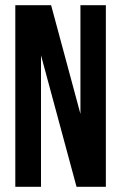

<svg xmlns="http://www.w3.org/2000/svg" viewBox="-20 -720 467 740"><path d="M138 -507V0H39V-700H177L290 -281V-700H388V0H275Z"/></svg>

Font: Bebas Neue
Style: Regular
Weight: 400
Designer: Ryoichi Tsunekawa
Foundry: Ryoichi Tsunekawa
Version: Version 1.300